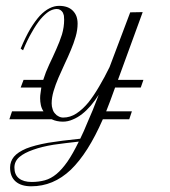

<svg xmlns="http://www.w3.org/2000/svg" viewBox="-20 -492 588 666"><path d="M475 -450 431.7 -449.2 360 -259.2Q342.5 -223.3 324.2 -192.5Q305.8 -160.8 286.7 -136.7Q266.7 -112.5 245 -98.3Q223.3 -84.2 199.2 -84.2Q190.8 -84.2 183.3 -88.3Q175.8 -91.7 170.8 -98.3Q165 -104.2 162.5 -113.3Q159.2 -122.5 159.2 -133.3Q159.2 -153.3 165.8 -175.8Q172.5 -198.3 182.5 -221.7Q192.5 -245 204.2 -270Q215.8 -294.2 225.8 -318.3Q235.8 -341.7 242.5 -365Q249.2 -388.3 249.2 -410Q249.2 -424.2 245 -435.8Q240.8 -446.7 232.5 -455Q224.2 -463.3 212.5 -467.5Q200 -471.7 185 -471.7Q168.3 -471.7 151.7 -463.3Q135 -455 118.3 -437.5Q101.7 -419.2 85 -391.7Q68.3 -363.3 51.7 -323.3L60 -317.5Q75 -354.2 90.8 -380.8Q105.8 -407.5 120.8 -425.8Q135.8 -443.3 150 -452.5Q164.2 -460.8 176.7 -460.8Q184.2 -460.8 189.2 -457.5Q194.2 -454.2 197.5 -449.2Q200 -444.2 201.7 -437.5Q202.5 -430.8 202.5 -423.3Q202.5 -398.3 195 -372.5Q186.7 -346.7 175 -320.8Q163.3 -294.2 150.8 -268.3Q138.3 -241.7 130 -215H61.7L51.7 -188.3H123.3Q121.7 -179.2 120.8 -170Q119.2 -160.8 119.2 -151.7Q119.2 -139.2 121.7 -127.5Q124.2 -115.8 130.8 -105.8H21.7L12.5 -78.3H159.2Q176.7 -70 198.3 -70Q215.8 -70 232.5 -77.5Q249.2 -84.2 265 -96.7Q280 -108.3 295 -125.8Q309.2 -142.5 322.5 -163.3Q310.8 -132.5 301.7 -110Q290.8 -85 284.2 -69.2Q276.7 -50.8 270.8 -37.5Q264.2 -23.3 258.3 -10.8Q192.5 -4.2 146.7 3.3Q100 11.7 70.8 23.3Q41.7 35.8 28.3 51.7Q15 68.3 15 89.2Q15 120.8 34.2 137.5Q53.3 154.2 88.3 154.2Q126.7 154.2 160.8 140Q195 125.8 225.8 96.7Q255.8 67.5 283.3 24.2Q310.8 -19.2 336.7 -78.3H428.3L437.5 -105.8H348.3Q355 -123.3 362.5 -142.5Q369.2 -161.7 379.2 -188.3H468.3L477.5 -215H389.2ZM90 139.2Q61.7 139.2 45.8 126.7Q30 114.2 30 89.2Q30 67.5 47.5 52.5Q64.2 38.3 95 27.5Q125 16.7 165.8 10Q206.7 4.2 253.3 -0.8Q232.5 41.7 214.2 68.3Q195 95.8 175.8 111.7Q156.7 127.5 135.8 133.3Q114.2 139.2 90 139.2Z"/></svg>

Font: Sirivennela
Style: Regular
Weight: 400
Designer: Appaji Ambarisha Darbha
Foundry: Appaji Ambarisha Darbha
Version: Version 1.00; ttfautohint (v1.8.4.7-5d5b)